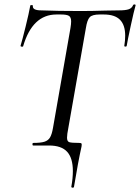

<svg xmlns="http://www.w3.org/2000/svg" viewBox="-20 -673 647 888"><path d="M310 190Q317 152 317 118Q317 58 290.5 29Q264 0 207 0H134Q130 0 130 -6Q130 -12 134 -12Q168 -12 185.5 -17.5Q203 -23 211.5 -37.5Q220 -52 225 -81L306 -544Q309 -562 309 -574Q309 -593 299 -599.5Q289 -606 262 -606H241Q130 -606 87 -459Q87 -457 82 -457Q79 -457 76.5 -458.5Q74 -460 75 -461Q83 -487 98.5 -550Q114 -613 120 -647Q121 -650 127 -649.5Q133 -649 132 -646Q129 -625 171 -625Q245 -622 354 -622Q405 -622 467 -624L530 -625Q560 -625 575 -630Q590 -635 596 -650Q598 -653 603 -652.5Q608 -652 607 -648Q599 -620 584.5 -553Q570 -486 566 -461Q565 -457 559.5 -457.5Q554 -458 555 -462Q559 -485 559 -508Q559 -557 535 -581.5Q511 -606 460 -606H441Q407 -606 395 -593.5Q383 -581 377 -542L296 -81Q290 -51 290 -36Q290 -19 300.5 -15.5Q311 -12 347 -12Q355 -12 357 -9Q359 -6 357 5Q341 77 322 192Q320 196 314.5 195Q309 194 310 190Z"/></svg>

Font: Cormorant Garamond Medium
Style: Italic
Weight: 500
Italic angle: -10°
Designer: Christian Thalmann (Catharsis Fonts)
Foundry: Catharsis Fonts
Version: Version 4.000